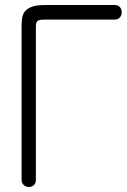

<svg xmlns="http://www.w3.org/2000/svg" viewBox="-20 -745 505 765"><path d="M160 -667Q135 -667 129 -661Q123 -655 123 -641V-29Q123 -15 115 -7.5Q107 0 95 0Q84 0 75 -7.5Q66 -15 66 -29V-641Q66 -659 68.5 -674.5Q71 -690 80.5 -701Q90 -712 108.5 -718.5Q127 -725 160 -725H437Q450 -725 457.5 -717Q465 -709 465 -695Q465 -684 457.5 -675.5Q450 -667 437 -667Z"/></svg>

Font: VDS
Style: Thin
Weight: 100
Width: 0
Designer: artmaker
Foundry: artmaker
Version: Version 1.000 2012 initial release